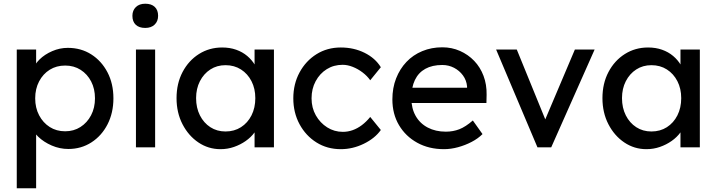

<svg xmlns="http://www.w3.org/2000/svg" viewBox="-20 -791 3846 1031"><path d="M70 220V-525H174V-405L158 -414Q164 -444 192 -471.5Q220 -499 260.5 -516.5Q301 -534 344 -534Q415 -534 470 -499Q525 -464 557 -403Q589 -342 589 -263Q589 -185 557.5 -123.5Q526 -62 471 -26.5Q416 9 347 9Q301 9 258 -9.5Q215 -28 185 -57Q155 -86 148 -117L174 -131V220ZM490 -263Q490 -314 469.5 -353.5Q449 -393 413 -416Q377 -439 330 -439Q283 -439 247 -416.5Q211 -394 190 -354Q169 -314 169 -263Q169 -212 190 -172Q211 -132 247 -109Q283 -86 330 -86Q376 -86 412 -109Q448 -132 469 -172Q490 -212 490 -263Z M710 0V-525H813V0ZM691 -706Q691 -735 709.5 -753Q728 -771 760 -771Q793 -771 811 -754Q829 -737 829 -706Q829 -677 810.5 -659Q792 -641 760 -641Q727 -641 709 -658Q691 -675 691 -706Z M928 -264Q928 -343 960.5 -404.5Q993 -466 1048.5 -501Q1104 -536 1173 -536Q1214 -536 1248 -524Q1282 -512 1307.5 -490.5Q1333 -469 1349.5 -441Q1366 -413 1370 -381L1347 -389V-525H1451V0H1347V-125L1371 -132Q1365 -105 1346.5 -79.5Q1328 -54 1299.5 -34Q1271 -14 1236.5 -2Q1202 10 1164 10Q1099 10 1045.5 -26Q992 -62 960 -124Q928 -186 928 -264ZM1351 -264Q1351 -315 1330.5 -355Q1310 -395 1274 -418Q1238 -441 1191 -441Q1145 -441 1109.5 -418Q1074 -395 1053.5 -355Q1033 -315 1033 -264Q1033 -212 1053.5 -171.5Q1074 -131 1109.5 -108Q1145 -85 1191 -85Q1238 -85 1274 -108Q1310 -131 1330.5 -171.5Q1351 -212 1351 -264Z M1555 -263Q1555 -340 1588.5 -402Q1622 -464 1679.5 -500Q1737 -536 1810 -536Q1880 -536 1937.5 -507.5Q1995 -479 2025 -430L1968 -360Q1952 -383 1927 -402Q1902 -421 1874 -432Q1846 -443 1820 -443Q1772 -443 1734.5 -419.5Q1697 -396 1675 -355Q1653 -314 1653 -263Q1653 -212 1676 -171.5Q1699 -131 1737 -107Q1775 -83 1821 -83Q1848 -83 1873.5 -92Q1899 -101 1923 -119Q1947 -137 1968 -163L2025 -93Q1993 -48 1933.5 -19Q1874 10 1810 10Q1737 10 1679.5 -26Q1622 -62 1588.5 -124Q1555 -186 1555 -263Z M2087 -257Q2087 -319 2107 -370Q2127 -421 2162.5 -458.5Q2198 -496 2247.5 -516.5Q2297 -537 2355 -537Q2406 -537 2450 -517.5Q2494 -498 2526.5 -464Q2559 -430 2576.5 -383.5Q2594 -337 2593 -282L2592 -238H2163L2140 -320H2503L2488 -303V-327Q2485 -360 2466 -386Q2447 -412 2418 -427Q2389 -442 2355 -442Q2301 -442 2264 -421.5Q2227 -401 2208 -361.5Q2189 -322 2189 -264Q2189 -209 2212 -168.5Q2235 -128 2277 -106Q2319 -84 2374 -84Q2413 -84 2446.5 -97Q2480 -110 2519 -144L2571 -71Q2547 -47 2512.5 -29Q2478 -11 2439.5 -0.5Q2401 10 2364 10Q2283 10 2220.5 -24.5Q2158 -59 2122.5 -119Q2087 -179 2087 -257Z M2866 0 2644 -525H2755L2908 -150L3067 -525H3173L2940 0Z M3215 -264Q3215 -343 3247.5 -404.5Q3280 -466 3335.5 -501Q3391 -536 3460 -536Q3501 -536 3535 -524Q3569 -512 3594.5 -490.5Q3620 -469 3636.5 -441Q3653 -413 3657 -381L3634 -389V-525H3738V0H3634V-125L3658 -132Q3652 -105 3633.5 -79.5Q3615 -54 3586.5 -34Q3558 -14 3523.5 -2Q3489 10 3451 10Q3386 10 3332.5 -26Q3279 -62 3247 -124Q3215 -186 3215 -264ZM3638 -264Q3638 -315 3617.5 -355Q3597 -395 3561 -418Q3525 -441 3478 -441Q3432 -441 3396.5 -418Q3361 -395 3340.5 -355Q3320 -315 3320 -264Q3320 -212 3340.5 -171.5Q3361 -131 3396.5 -108Q3432 -85 3478 -85Q3525 -85 3561 -108Q3597 -131 3617.5 -171.5Q3638 -212 3638 -264Z"/></svg>

Font: Our Lexend
Style: Regular
Weight: 400
Designer: Bonnie Shaver-Troup, Thomas Jockin
Foundry: Lexend
Version: Version 1.007